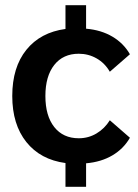

<svg xmlns="http://www.w3.org/2000/svg" viewBox="-20 -688 529 736"><path d="M401 -227 478 -160Q454 -118 411 -92.5Q368 -67 310 -62V28H231V-63Q135 -76 81 -143.5Q27 -211 27 -320Q27 -430 81 -497Q135 -564 231 -577V-668H310V-578Q368 -573 411 -547.5Q454 -522 478 -480L401 -413Q382 -446 350.5 -464Q319 -482 282 -482Q222 -482 188 -439Q154 -396 154 -320Q154 -244 188 -201Q222 -158 282 -158Q319 -158 350 -176.5Q381 -195 401 -227Z"/></svg>

Font: Sarabun
Style: Bold
Weight: 700
Designer: Suppakit Chalermlarp | Katatrad Co.,Ltd.
Foundry: Cadson Demak Co.,Ltd.
Version: Version 1.000; ttfautohint (v1.6)